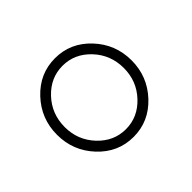

<svg xmlns="http://www.w3.org/2000/svg" viewBox="-110 -667 845 845"><g transform="rotate(-45 312.5 -245.0)"><path d="M138 -72.5Q70 -145 70 -245Q70 -345 138 -417.5Q206 -490 302 -490Q398 -490 466 -417.5Q534 -345 534 -245Q534 -145 466 -72.5Q398 0 302 0Q206 0 138 -72.5ZM118 -245Q118 -164 172.5 -106Q227 -48 302 -48Q377 -48 431.5 -106Q486 -164 486 -245Q486 -327 431.5 -385Q377 -443 302 -443Q227 -443 172.5 -385Q118 -327 118 -245Z"/></g></svg>

Font: Quicksand
Style: Regular
Weight: 400
Designer: Andrew Paglinawan
Foundry: Andrew Paglinawan
Version: 1.002